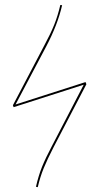

<svg xmlns="http://www.w3.org/2000/svg" viewBox="-20 -753 371 777"><path d="M224.1 -732.9 231.4 -731.9Q213.4 -653.3 167.5 -565.9L43 -330.1L326.2 -420.9L329.6 -412.1L196.8 -157.2Q171.9 -108.9 157.2 -73.2Q142.6 -37.6 132.8 4.4L125.5 2.9Q135.7 -42 150.1 -77.9Q164.6 -113.8 189.9 -161.6L318.8 -410.2L35.2 -319.3L32.2 -327.1L160.6 -571.8Q185.1 -617.2 199.5 -653.1Q213.9 -689 224.1 -732.9Z"/></svg>

Font: Fira Sans Compressed Eight
Style: Italic
Weight: 100
Width: 3
Italic angle: -8°
Designer: Carrois Corporate & Edenspiekermann AG
Foundry: Carrois Corporate GbR & Edenspiekermann AG
Version: Version 4.203;PS 004.203;hotconv 1.0.88;makeotf.lib2.5.64775